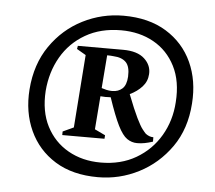

<svg xmlns="http://www.w3.org/2000/svg" viewBox="-44 -836 708 631"><g transform="rotate(5 310.0 -520.0)"><path d="M347.2 -676.2Q394.4 -676.2 417.8 -654.6Q441.2 -633 439.1 -603.6Q437.7 -579.7 421.7 -562.1Q405.7 -544.5 381.5 -533Q401.2 -482.2 413.8 -456.6Q426.4 -431 433.8 -421.6Q441.2 -412.1 445.6 -407.7Q451.4 -403.4 457.4 -401Q463.4 -398.6 471.2 -398.5V-384Q456.5 -379.2 444.2 -376.9Q431.9 -374.6 419.6 -374.6Q401.5 -374.6 386.2 -385.1Q371 -395.6 355.7 -426.2Q340.5 -456.7 320.1 -517.2Q312.4 -516.5 302.6 -516.7Q292.7 -516.9 286.2 -517.6L277.6 -407.9L312.5 -391.2L311.6 -379.6H172.3L172.5 -391.4L208.1 -407.9L226 -648.2L196 -665.7L197.8 -676.2ZM287.9 -544.7Q295 -542.5 303.7 -540.3Q312.4 -538.1 323.1 -538.1Q343.2 -538.1 356.4 -549.9Q369.6 -561.7 371.1 -590Q372.6 -623.1 358.8 -637.1Q345 -651.1 318 -652.4Q314 -653 308.2 -653.3Q302.4 -653.6 296.5 -653.6ZM52.1 -519.9Q58.4 -603.5 100 -663.7Q141.6 -723.9 204.8 -755.9Q268 -787.9 339 -787.9Q422.6 -787.9 480.3 -752.4Q538 -716.9 565.9 -656.2Q593.7 -595.5 588.1 -519.9Q582.5 -436 540.4 -376.1Q498.2 -316.3 435.1 -284.1Q371.9 -251.9 300.9 -251.9Q217 -251.9 159.6 -287.4Q102.3 -322.9 74.4 -383.8Q46.5 -444.6 52.1 -519.9ZM105.4 -519.6Q101 -451.7 126.2 -402.7Q151.5 -353.7 198.3 -327.2Q245.1 -300.6 305.6 -300.6Q372.2 -300.6 422.2 -329.9Q472.2 -359.1 501.5 -408.9Q530.7 -458.7 534.5 -519.6Q539.5 -589.1 514.4 -638.2Q489.4 -687.4 442.9 -713.4Q396.4 -739.5 335.5 -739.5Q268 -739.5 217.8 -710.4Q167.6 -681.4 139 -631.7Q110.4 -582.1 105.4 -519.6Z"/></g></svg>

Font: Ancizar Serif Light
Style: Italic
Weight: 300
Italic angle: -4°
Designer: Cesar Puertas, Viviana Monsalve, Julian Moncada, Julian Prieto, Jose Castro, Felipe Aragon, Mariel Hernandez, Sara Alarc
Version: Version 8.100